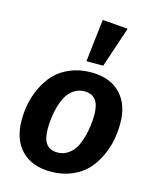

<svg xmlns="http://www.w3.org/2000/svg" viewBox="-124 -914 823 1014"><g transform="rotate(15 287.5 -406.5)"><path d="M310.1 -829.1 449.2 -817.9 375 -596.2H283.2ZM251 16.1Q147.5 16.1 90.3 -43.5Q33.2 -103 33.2 -208Q33.2 -253.9 42.2 -298.8Q51.3 -343.8 73 -389.2Q94.7 -434.6 127 -468.8Q159.2 -502.9 210.2 -524.4Q261.2 -545.9 324.2 -545.9Q427.7 -545.9 484.9 -486.1Q542 -426.3 541 -321.8Q541 -276.4 532.2 -231.7Q523.4 -187 502 -141.6Q480.5 -96.2 448.5 -61.8Q416.5 -27.3 365.5 -5.6Q314.5 16.1 251 16.1ZM259.8 -90.8Q291.5 -90.8 316.7 -107.9Q341.8 -125 356.2 -150.6Q370.6 -176.3 380.1 -210.2Q389.6 -244.1 393.1 -273.4Q396.5 -302.7 397 -332Q397 -387.7 376.5 -413.8Q356 -439.9 314.9 -439.9Q283.2 -439.9 258.1 -422.9Q232.9 -405.8 218.3 -379.9Q203.6 -354 194.3 -320.1Q185.1 -286.1 181.6 -256.6Q178.2 -227.1 178.2 -198.2Q178.2 -142.6 198.5 -116.7Q218.8 -90.8 259.8 -90.8Z"/></g></svg>

Font: FiraGO SemiBold
Style: Italic
Weight: 600
Italic angle: -8°
Designer: bBox Type GmbH
Foundry: bBox Type GmbH
Version: Version 1.001;PS 001.001;hotconv 1.0.88;makeotf.lib2.5.64775